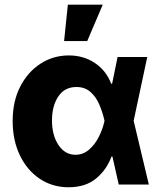

<svg xmlns="http://www.w3.org/2000/svg" viewBox="-20 -790 685 822"><path d="M273.4 11.7Q204.6 11.7 150.4 -24.4Q96.2 -60.5 65.2 -124.8Q34.2 -189 34.2 -272.5Q34.2 -356 66.4 -418.9Q98.6 -481.9 153.3 -517.3Q208 -552.7 274.4 -552.7Q337.9 -552.7 386.2 -520.3Q434.6 -487.8 456.1 -431.6H460L483.4 -545.9H610.4L552.2 -272.9L617.2 0H488.3L461.4 -119.6H457Q437.5 -64.5 392.1 -26.4Q346.7 11.7 273.4 11.7ZM427.2 -272.9V-274.4Q418.9 -310.5 404.8 -343.3Q390.6 -376 366.9 -396.7Q343.3 -417.5 307.1 -417.5Q256.8 -417.5 229.7 -377.2Q202.6 -336.9 202.6 -274.4Q202.6 -210.4 230.5 -168.9Q258.3 -127.4 303.2 -127.4Q335.9 -127.4 361.3 -149.4Q386.7 -171.4 403.3 -204.6Q419.9 -237.8 427.2 -271.5ZM254.4 -614.3 270.5 -770H419.9L353.5 -614.3Z"/></svg>

Font: Inter Extra Bold
Style: Regular
Weight: 800
Designer: Rasmus Andersson
Foundry: rsms
Version: Version 4.000;git-3c8e0fc